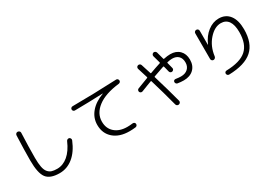

<svg xmlns="http://www.w3.org/2000/svg" viewBox="31 -1754 3938 2781"><g transform="rotate(-30 2000.0 -363.5)"><path d="M487 53Q329 53 268 -27.5Q207 -108 207 -320Q207 -491 217 -734Q218 -751 229.5 -762Q241 -773 257 -772Q273 -771 284.5 -760Q296 -749 295 -733Q285 -493 285 -320Q285 -226 296.5 -166.5Q308 -107 334.5 -75Q361 -43 396 -31.5Q431 -20 487 -20Q585 -20 668.5 -90.5Q752 -161 810 -296Q816 -310 830 -316.5Q844 -323 858 -318Q872 -313 878.5 -298Q885 -283 879 -269Q814 -111 713 -29Q612 53 487 53Z M1129 -624Q1115 -624 1105 -634.5Q1095 -645 1095 -659Q1095 -673 1105.5 -683.5Q1116 -694 1130 -694Q1477 -695 1870 -713Q1884 -714 1894.5 -703.5Q1905 -693 1906 -679Q1907 -664 1897 -653.5Q1887 -643 1872 -641Q1637 -614 1512 -518.5Q1387 -423 1387 -287Q1387 -172 1464 -105Q1541 -38 1670 -38Q1712 -38 1759 -44Q1774 -46 1786.5 -37.5Q1799 -29 1800 -14Q1802 1 1792.5 13Q1783 25 1768 27Q1718 33 1667 33Q1501 33 1403 -51.5Q1305 -136 1305 -280Q1305 -396 1382 -488Q1459 -580 1601 -633Q1602 -633 1602 -635Q1602 -636 1600 -636Q1359 -626 1129 -624Z M2115 -373Q2101 -368 2087.5 -374Q2074 -380 2069 -393Q2064 -407 2069.5 -420.5Q2075 -434 2088 -439Q2171 -472 2271 -509Q2278 -512 2276 -520Q2247 -614 2224 -687Q2219 -702 2226 -716Q2233 -730 2248 -734Q2263 -739 2277.5 -731.5Q2292 -724 2296 -709Q2305 -682 2322 -627.5Q2339 -573 2348 -546Q2350 -539 2357 -541Q2440 -572 2535 -602Q2543 -604 2541 -613Q2535 -636 2523 -678Q2511 -720 2507 -735Q2503 -750 2510.5 -763.5Q2518 -777 2533 -782Q2548 -786 2561.5 -778Q2575 -770 2580 -755Q2591 -715 2613 -633Q2615 -625 2624 -627Q2683 -640 2732 -640Q2828 -640 2885 -583Q2942 -526 2942 -430Q2942 -329 2880.5 -270.5Q2819 -212 2715 -212Q2665 -212 2612 -221Q2598 -224 2589.5 -236Q2581 -248 2583 -263Q2584 -277 2595.5 -284.5Q2607 -292 2621 -290Q2671 -282 2708 -282Q2780 -282 2822.5 -321Q2865 -360 2865 -427Q2865 -495 2827.5 -532.5Q2790 -570 2722 -570Q2689 -570 2642 -559Q2633 -557 2635 -549Q2641 -527 2660 -451Q2664 -436 2656 -423.5Q2648 -411 2633 -407Q2619 -403 2606 -410.5Q2593 -418 2589 -432Q2586 -442 2581.5 -461.5Q2577 -481 2572.5 -497.5Q2568 -514 2564 -529Q2563 -536 2553 -534Q2490 -514 2378 -473Q2371 -470 2373 -463Q2453 -198 2507 8Q2511 23 2503 36.5Q2495 50 2479 54Q2463 58 2449.5 50Q2436 42 2432 27Q2369 -213 2302 -435Q2300 -445 2292 -441Q2291 -441 2223 -415Q2155 -389 2115 -373Z M3198 -290V-719Q3198 -735 3209 -746Q3220 -757 3236 -757Q3252 -757 3262.5 -746Q3273 -735 3273 -719V-486Q3273 -485 3274 -485Q3276 -485 3276 -486Q3326 -603 3412.5 -670Q3499 -737 3597 -737Q3712 -737 3776 -653.5Q3840 -570 3840 -417Q3840 -187 3715.5 -75.5Q3591 36 3325 43Q3310 43 3299.5 33Q3289 23 3288 8Q3287 -6 3297 -16.5Q3307 -27 3321 -27Q3553 -33 3656.5 -126Q3760 -219 3760 -417Q3760 -539 3716.5 -601Q3673 -663 3590 -663Q3485 -663 3390 -555.5Q3295 -448 3275 -290Q3273 -275 3261.5 -264Q3250 -253 3235 -253Q3220 -253 3209 -264Q3198 -275 3198 -290Z"/></g></svg>

Font: Rounded Mplus 1c
Style: Regular
Weight: 400
Version: Version 1.059.20150529